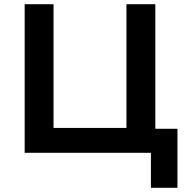

<svg xmlns="http://www.w3.org/2000/svg" viewBox="-20 -725 900 911"><path d="M696 166V0H97V-705H234V-118H580V-705H717V-114H822V166Z"/></svg>

Font: Nunito Sans 7pt
Style: Bold
Weight: 700
Designer: Vernon Adams
Foundry: Vernon Adams
Version: Version 3.101;gftools[0.9.27]